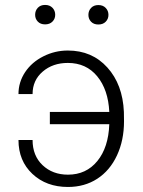

<svg xmlns="http://www.w3.org/2000/svg" viewBox="-20 -741 575 771"><path d="M252.4 -488.3Q191.9 -488.3 151.4 -453.4Q110.8 -418.5 110.8 -363.3H54.2Q54.2 -411.1 80.8 -451.2Q107.4 -491.2 153.8 -514.6Q200.2 -538.1 252.4 -538.1Q349.6 -538.1 411.1 -470Q472.7 -401.9 477.5 -291.5L478 -253.9Q478 -177.7 449.7 -116.9Q421.4 -56.2 370.6 -23.2Q319.8 9.8 252.9 9.8Q166 9.8 110.1 -42.7Q54.2 -95.2 54.2 -178.7H110.8Q110.8 -115.7 151.1 -77.6Q191.4 -39.6 252.9 -39.6Q326.2 -39.6 370.8 -94.2Q415.5 -148.9 418.9 -242.2H180.2V-291.5H418.9Q414.6 -380.9 370.4 -434.6Q326.2 -488.3 252.4 -488.3ZM121.1 -681.6Q121.1 -698.2 131.8 -709.7Q142.6 -721.2 161.1 -721.2Q179.7 -721.2 190.7 -709.7Q201.7 -698.2 201.7 -681.6Q201.7 -665.5 190.7 -654.3Q179.7 -643.1 161.1 -643.1Q142.6 -643.1 131.8 -654.3Q121.1 -665.5 121.1 -681.6ZM335 -681.2Q335 -697.8 345.7 -709.2Q356.4 -720.7 375 -720.7Q393.6 -720.7 404.5 -709.2Q415.5 -697.8 415.5 -681.2Q415.5 -665 404.5 -653.8Q393.6 -642.6 375 -642.6Q356.4 -642.6 345.7 -653.8Q335 -665 335 -681.2Z"/></svg>

Font: SteelSelectRoboto
Style: Regular
Weight: 300
Designer: Google
Version: Version 2.137; 2017